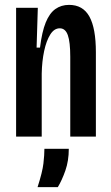

<svg xmlns="http://www.w3.org/2000/svg" viewBox="-20 -560 456 787"><path d="M46 0V-326V-528H135L130 -365H144Q152 -430 167.5 -468Q183 -506 207 -523Q231 -540 263 -540Q320 -540 346.5 -492Q373 -444 373 -346V0H268V-327Q268 -388 258 -416Q248 -444 225 -444Q202 -444 186 -418.5Q170 -393 161 -351Q152 -309 151 -258V0ZM134 207Q154 145 158 110Q162 75 162 50H262Q262 99 248 139Q234 179 217 207Z"/></svg>

Font: Bricolage Grotesque 48pt Condensed Medium
Style: Regular
Weight: 500
Width: 3
Designer: Mathieu Triay
Foundry: Atelier Triay
Version: Version 1.001;gftools[0.9.33.dev8+g029e19f]